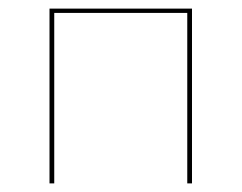

<svg xmlns="http://www.w3.org/2000/svg" viewBox="-20 -426 561 446"><path d="M426 0H415V-396H106V0H95V-406H426Z"/></svg>

Font: Ysabeau Hairline
Style: Regular
Weight: 100
Designer: Christian Thalmann (Catharsis Fonts)
Version: Version 0.003